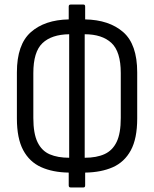

<svg xmlns="http://www.w3.org/2000/svg" viewBox="-20 -748 675 841"><path d="M289 73Q281 73 281 64V8Q211 7 160 -16Q109 -39 81.5 -90.5Q54 -142 54 -229V-431Q54 -553 115 -607Q176 -661 281 -663V-719Q281 -728 289 -728H346Q353 -728 353 -719V-663Q458 -661 519.5 -607.5Q581 -554 581 -431V-229Q581 -141 553 -89.5Q525 -38 474 -15.5Q423 7 353 8V64Q353 73 346 73ZM509 -428Q509 -522 468 -560Q427 -598 351 -598V-57Q403 -57 438 -73Q473 -89 491 -126.5Q509 -164 509 -231ZM126 -231Q126 -163 144.5 -125Q163 -87 198 -72Q233 -57 283 -57V-598Q206 -597 166 -559Q126 -521 126 -428Z"/></svg>

Font: Sofia Sans Cond
Style: Regular
Weight: 400
Width: 3
Designer: Botio Nikoltchev, Ani Petrova
Foundry: lettersoup
Version: Version 4.100; ttfautohint (v1.8.3)